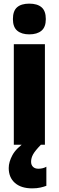

<svg xmlns="http://www.w3.org/2000/svg" viewBox="-20 -796 323 1056"><path d="M141 -776Q185 -776 208.5 -756Q232 -736 232 -691Q232 -647 208 -627Q184 -607 141 -607Q99 -607 75 -627Q51 -647 51 -691Q51 -736 74 -756Q97 -776 141 -776ZM227 -553V0H56V-553ZM151 94Q151 111 161.5 121.5Q172 132 191 132Q204 132 215.5 129Q227 126 235 121V226Q222 231 202.5 235.5Q183 240 157 240Q96 240 62 210Q28 180 28 128Q28 95 48.5 57Q69 19 125 -19L205 0Q173 33 162 53Q151 73 151 94Z"/></svg>

Font: Noto Sans Myanmar Condensed Black
Style: Regular
Weight: 900
Width: 3
Designer: Monotype Design Team
Foundry: Monotype Imaging Inc.
Version: Version 2.107; ttfautohint (v1.8.4.7-5d5b)